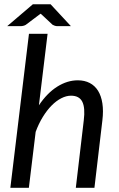

<svg xmlns="http://www.w3.org/2000/svg" viewBox="-20 -898 570 918"><path d="M103.5 -779.5Q99 -776.5 92.2 -774.8Q85.5 -773 79.5 -773H14.5L137 -877.5H222L319 -773H253.5Q248 -773 241.8 -775Q235.5 -777 231.5 -779.5L179.5 -828Q177.5 -829.5 174.5 -832.5Q173 -831.5 171.2 -830.2Q169.5 -829 168 -828ZM166 -394.5Q205.5 -453.5 253.8 -483.8Q302 -514 352 -514Q384.5 -514 409 -501.2Q433.5 -488.5 448.8 -464Q464 -439.5 469.5 -403.8Q475 -368 469.5 -322.5L431.5 0H342.5L380.5 -322.5Q388 -382.5 373.5 -411.5Q359 -440.5 319.5 -440.5Q297 -440.5 273 -428.2Q249 -416 226.8 -393.5Q204.5 -371 184.8 -339Q165 -307 150.5 -267.5L118 0H29.5L118.5 -736.5H207.5Z"/></svg>

Font: Lato 2
Style: Italic
Weight: 400
Italic angle: -7°
Designer: Lukasz Dziedzic with Adam Twardoch and Botio Nikoltchev
Foundry: tyPoland Lukasz Dziedzic
Version: Version 2.015; 2015-08-06; http://www.latofonts.com/